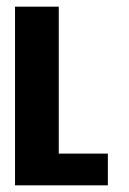

<svg xmlns="http://www.w3.org/2000/svg" viewBox="-20 -555 385 575"><path d="M156 -95H303V0H25V-535H156Z"/></svg>

Font: Montserrat arm2 Medium
Style: Regular
Weight: 500
Designer: Julieta Ulanovsky
Foundry: Julieta Ulanovsky
Version: Version 6.000